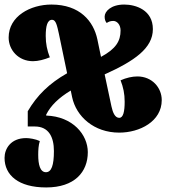

<svg xmlns="http://www.w3.org/2000/svg" viewBox="-20 -570 760 844"><path d="M584 -234C561 -234 535 -228 510 -217C522 -186 528 -158 528 -123C528 -80 522 -52 504 -52C486 -52 476 -74 470 -102L440 -243C571 -302 652 -358 652 -442C652 -526 577 -550 526 -550C468 -550 440 -520 440 -497C440 -485 443 -476 449 -469C457 -474 464 -478 478 -478C494 -478 510 -462 510 -436C510 -389 489 -355 424 -320L408 -397C391 -477 331 -550 206 -550C114 -550 18 -499 18 -405C18 -350 61 -301 125 -301C148 -301 174 -308 199 -318C187 -349 181 -378 181 -412C181 -455 188 -483 209 -483C226 -483 231 -457 239 -421L275 -248C196 -203 143 -151 102 -81V-14H133C194 -14 217 32 217 94C217 157 206 187 182 187C156 187 148 153 148 111C148 90 149 69 155 50C136 41 109 37 95 37C27 37 0 84 0 124C0 200 61 254 183 254C308 254 366 186 366 99C366 22 300 -58 183 -62V-66C203 -106 238 -140 291 -172L297 -143C315 -58 393 13 504 13C594 13 691 -36 691 -130C691 -185 648 -234 584 -234Z"/></svg>

Font: Noto Serif Georgian ExtraCondensed Black
Style: Regular
Weight: 900
Width: 2
Designer: Monotype Design Team, Akaki Razmadze
Foundry: Google LLC
Version: Version 2.003